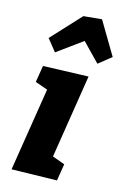

<svg xmlns="http://www.w3.org/2000/svg" viewBox="-127 -893 629 957"><g transform="rotate(15 188.0 -414.5)"><path d="M92 -614 43 -675 182 -825 276 -834 376 -666 311 -614 173 -756 279 -750ZM34 5 115 -504 174 -399 38 -447 52 -533 285 -541 204 -29 146 -136 281 -87 267 0Z"/></g></svg>

Font: Bitter Thin ExtraBold
Style: Italic
Weight: 800
Italic angle: -9°
Version: Version 2.002